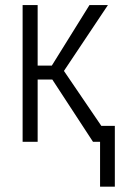

<svg xmlns="http://www.w3.org/2000/svg" viewBox="-20 -548 467 742"><path d="M125.5 -240.7V0H67.4V-528.3H125.5V-294.4H180.2L325.7 -528.3H397L227.1 -273.9L371.6 -61.5H423.8V173.3H366.7V0H339.4L182.1 -240.7Z"/></svg>

Font: RobotoCondensed-Light
Style: Light
Weight: 300
Designer: Google
Version: Version 1.200311; 2013